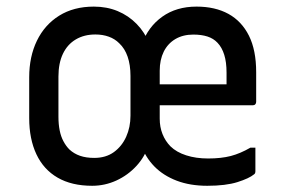

<svg xmlns="http://www.w3.org/2000/svg" viewBox="-20 -563 890 593"><path d="M269.8 -542.6Q309.8 -542.6 343.3 -528.8Q376.8 -514.9 402 -489.1Q427.2 -463.4 441.4 -427.9L418.2 -426.7Q437.5 -480.2 481.1 -511.4Q524.8 -542.6 587 -542.6Q644.5 -542.6 685.5 -520.1Q726.5 -497.5 748.9 -452.7Q771.2 -408 771.2 -340V-248.4Q771.2 -243.8 768.4 -240.8Q765.6 -237.8 760.6 -237.8Q723.5 -237.8 686.8 -237.8Q650.1 -237.8 613.4 -237.8Q576.6 -237.8 539.9 -237.8Q503.3 -237.8 466.1 -237.8H442.4V-302.6Q464.6 -302.6 486.3 -302.6Q507.9 -302.6 529.6 -302.6Q551.3 -302.6 572.4 -302.6Q599.6 -302.6 626.4 -302.6Q653.2 -302.6 679.7 -302.6V-338.8Q679.7 -370.9 672.6 -393.7Q665.5 -416.6 651.8 -430.9Q639.5 -444.1 620.8 -450.2Q602.1 -456.2 577.1 -456.2Q545.2 -456.2 521.7 -442.4Q498.2 -428.5 485.7 -403.4Q473.3 -378.2 473.3 -344.7V-196.6Q473.3 -170.6 481.9 -149Q490.5 -127.4 506.4 -111.1Q525.1 -92.8 555.2 -83.2Q585.3 -73.5 622.9 -73.5Q663.1 -73.5 692.8 -81.2Q722.5 -89 753.5 -107H768.8Q768.8 -88.7 768.8 -70.2Q768.8 -51.7 768.8 -33.4Q768.8 -31.4 768.1 -28.9Q767.4 -26.5 764.6 -24.5Q749.4 -11.9 713.2 -0.5Q677 10.8 620.1 10.8Q567.1 10.8 525.8 -4.9Q484.5 -20.7 457 -48.7Q429.5 -76.8 416.2 -114.1L438.9 -115.3Q427.8 -79.1 401.4 -50.5Q375.1 -21.9 339.5 -5.5Q303.9 10.8 264.8 10.8Q201.4 10.8 158 -14.3Q114.6 -39.4 92.4 -86.6Q70.2 -133.8 70.2 -198.4V-324.4Q70.2 -388.2 94.1 -437.4Q118 -486.6 162.8 -514.6Q207.7 -542.6 269.8 -542.6ZM160.5 -202.5Q160.5 -179.2 164.3 -160.4Q168 -141.5 175.9 -126.8Q183.7 -112 194.3 -101.4Q208.4 -88.3 227.2 -81.8Q246 -75.3 271 -75.3Q307 -75.3 331.7 -93.2Q356.4 -111.1 369.7 -140.6Q383 -170.2 383 -205.8V-328.5Q383 -362.4 374.2 -387.9Q365.4 -413.4 348.2 -429.4Q334.7 -443 316 -449.7Q297.3 -456.5 274.5 -456.5Q239.9 -456.5 214.1 -441.2Q188.3 -426 174.4 -397Q160.5 -368 160.5 -326.5Z"/></svg>

Font: Recursive Sans Linear Light
Style: Regular
Weight: 300
Version: Version 1.085